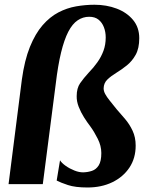

<svg xmlns="http://www.w3.org/2000/svg" viewBox="-20 -796 638 830"><path d="M74.5 -452Q86 -535.5 109.2 -593Q132.5 -650.5 164 -686.8Q195.5 -723 232.2 -742.2Q269 -761.5 309 -768.5Q349 -775.5 388.5 -775.5Q440.5 -775.5 484.5 -758.8Q528.5 -742 555.2 -709.8Q582 -677.5 582 -631Q582 -587 566.5 -559.2Q551 -531.5 528.2 -513.2Q505.5 -495 482.5 -481Q459.5 -467 444 -452Q428.5 -437 428 -414Q428 -402 434.8 -389.5Q441.5 -377 454 -361.5Q466.5 -346 484 -324Q501.5 -304 520.8 -281.5Q540 -259 553.2 -230.8Q566.5 -202.5 566.5 -166.5Q566.5 -112 539.5 -71.5Q512.5 -31 465.5 -8.2Q418.5 14.5 358 14.5Q305.5 14.5 273.8 4Q242 -6.5 225 -15.5L239.5 -103Q246.5 -91.5 263.8 -79.2Q281 -67 301.8 -58.8Q322.5 -50.5 340.5 -51Q360 -51.5 377.8 -57.5Q395.5 -63.5 406.8 -81.2Q418 -99 418 -134.5Q418 -165.5 402.5 -196.2Q387 -227 370.5 -249.5Q357 -267 343.2 -288.8Q329.5 -310.5 320.2 -334.2Q311 -358 311.5 -380.5Q311.5 -415 326.5 -436.5Q341.5 -458 363.5 -482Q384.5 -503.5 401 -526.8Q417.5 -550 427.2 -576.2Q437 -602.5 437 -634Q437 -658 429.2 -678.2Q421.5 -698.5 406 -711Q390.5 -723.5 365.5 -723.5Q338.5 -723.5 315.8 -708.2Q293 -693 275.2 -658.8Q257.5 -624.5 244 -569Q230.5 -513.5 221 -433.5L165 0H17Z"/></svg>

Font: Merriweather 36pt ExtraBold
Style: Italic
Weight: 800
Italic angle: -7.8°
Version: Version 2.101